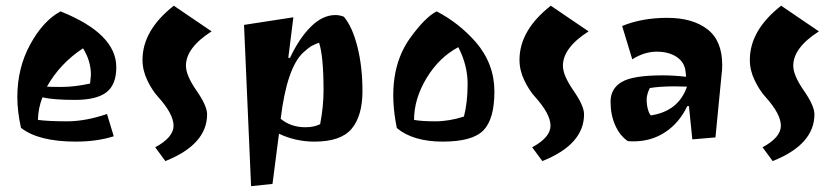

<svg xmlns="http://www.w3.org/2000/svg" viewBox="-20 -471 2904 665"><path d="M189.5 -431.6Q382.8 -354.5 382.8 -238.3Q382.8 -177.7 348.6 -151.4Q314.5 -125 239.7 -125Q165 -125 127 -133.8Q112.3 -96.7 111.3 -55.7Q147.5 -50.8 211.9 -50.8Q276.4 -50.8 350.6 -76.2L374 1Q315.4 19.5 243.2 19.5Q113.3 19.5 52.7 -28.3Q40 -85 40 -134.8Q40 -235.4 84.5 -316.9Q128.9 -398.4 189.5 -431.6ZM142.6 -170.9Q152.3 -169.9 194.8 -169.9Q237.3 -169.9 292 -181.6Q293.9 -196.3 294.9 -211.9Q294.9 -259.8 267.6 -303.7Q187.5 -251 142.6 -170.9Z M473.6 -263.7Q473.6 -366.2 582 -451.2L712.9 -362.3Q624 -305.7 624 -243.2Q624 -210 660.6 -157.2Q697.3 -104.5 697.3 -75.2Q697.3 29.3 552.7 86.9L517.6 39.1Q581.1 4.9 581.1 -35.6Q581.1 -76.2 527.3 -135.7Q506.8 -158.2 490.2 -192.9Q473.6 -227.5 473.6 -263.7Z M1141.6 -418.9Q1156.2 -418.9 1170.9 -413.1Q1200.2 -378.9 1217.8 -309.6Q1235.4 -240.2 1235.4 -155.3Q1235.4 -70.3 1198.2 -25.4Q1161.1 19.5 1069.3 19.5Q1003.9 19.5 946.3 -7.8L923.8 166L849.6 173.8L825.2 -384.8L996.1 -411.1L978.5 -270.5H984.4Q1016.6 -338.9 1057.1 -378.9Q1097.7 -418.9 1141.6 -418.9ZM1038.1 -30.3Q1067.4 -30.3 1088.9 -41Q1100.6 -102.5 1100.6 -158.2Q1100.6 -276.4 1085 -323.2Q1067.4 -316.4 1058.6 -311.5Q1049.8 -306.6 1030.3 -289.1Q973.6 -236.3 952.1 -59.6Q987.3 -30.3 1038.1 -30.3Z M1627.9 -325.2Q1692.4 -250 1692.4 -154.3Q1692.4 -58.6 1654.3 -19.5Q1616.2 19.5 1513.7 19.5Q1411.1 19.5 1354.5 -27.3Q1315.4 -218.8 1399.4 -337.9Q1452.1 -411.1 1492.2 -431.6Q1568.4 -392.6 1627.9 -325.2ZM1586.9 -67.4Q1599.6 -116.2 1599.6 -180.7Q1599.6 -245.1 1567.4 -307.6Q1501 -272.5 1457.5 -200.7Q1414.1 -128.9 1414.1 -55.7Q1439.5 -50.8 1487.8 -50.8Q1536.1 -50.8 1586.9 -67.4Z M1779.3 -263.7Q1779.3 -366.2 1887.7 -451.2L2018.6 -362.3Q1929.7 -305.7 1929.7 -243.2Q1929.7 -210 1966.3 -157.2Q2002.9 -104.5 2002.9 -75.2Q2002.9 29.3 1858.4 86.9L1823.2 39.1Q1886.7 4.9 1886.7 -35.6Q1886.7 -76.2 1833 -135.7Q1812.5 -158.2 1795.9 -192.9Q1779.3 -227.5 1779.3 -263.7Z M2173.8 18.6Q2160.2 18.6 2154.3 17.6Q2127 -1 2110.8 -37.1Q2094.7 -73.2 2094.7 -118.7Q2094.7 -164.1 2133.3 -187Q2171.9 -210 2275.4 -210Q2313.5 -210 2356.4 -205.1L2354.5 -222.7Q2351.6 -254.9 2324.2 -273.4Q2296.9 -292 2254.4 -292Q2211.9 -292 2169.9 -265.6L2134.8 -380.9Q2203.1 -409.2 2291 -409.2Q2378.9 -409.2 2430.2 -369.6Q2481.4 -330.1 2481.4 -246.1Q2481.4 -226.6 2479.5 -215.8L2458 4.9L2377.9 11.7L2366.2 -103.5H2360.4Q2333 -45.9 2284.7 -13.7Q2236.3 18.6 2173.8 18.6ZM2359.4 -170.9 2317.4 -171.9Q2264.6 -171.9 2230.5 -166Q2219.7 -143.6 2219.7 -126Q2219.7 -108.4 2224.1 -92.3Q2228.5 -76.2 2234.4 -71.3Q2330.1 -85.9 2359.4 -170.9Z M2577.1 -263.7Q2577.1 -366.2 2685.5 -451.2L2816.4 -362.3Q2727.5 -305.7 2727.5 -243.2Q2727.5 -210 2764.2 -157.2Q2800.8 -104.5 2800.8 -75.2Q2800.8 29.3 2656.2 86.9L2621.1 39.1Q2684.6 4.9 2684.6 -35.6Q2684.6 -76.2 2630.9 -135.7Q2610.4 -158.2 2593.8 -192.9Q2577.1 -227.5 2577.1 -263.7Z"/></svg>

Font: Ravi Prakash
Style: Regular
Weight: 400
Designer: Appaji Ambarisha Darbha
Version: Version 1.0.4; ttfautohint (v1.2.42-39fb)